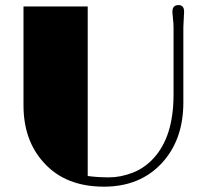

<svg xmlns="http://www.w3.org/2000/svg" viewBox="-20 -716 807 746"><path d="M695.3 -670.4 692.4 -609.9V-317.9Q692.4 -173.3 609.4 -83Q524.4 9.3 383.8 9.3Q233.4 9.3 149.4 -85Q71.3 -171.4 71.3 -306.6V-690.9H320.8V-32.2Q358.4 -26.9 403.6 -26.9Q448.7 -26.9 495.4 -44.9Q542 -63 577.1 -101.6Q653.3 -184.6 654.3 -344.2V-608.9Q654.3 -623.5 652.1 -643.6Q649.9 -663.6 649.9 -670.9Q649.9 -696.3 673.8 -696.3Q695.3 -696.3 695.3 -670.4Z"/></svg>

Font: Limelight
Style: Regular
Weight: 400
Designer: Nicole Fally
Foundry: Nicole Fally
Version: Version 1.002